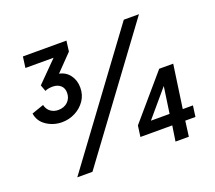

<svg xmlns="http://www.w3.org/2000/svg" viewBox="-124 -913 1214 1082"><g transform="rotate(-20 483.0 -372.5)"><path d="M192 -321Q141 -321 99.5 -348.5Q58 -376 51 -424L123 -449Q130 -421 149.5 -407Q169 -393 195 -393Q230 -393 252 -414Q274 -435 274 -468Q274 -496 256 -512Q238 -528 208 -528Q198 -528 185 -526Q172 -524 163 -519L149 -557L270 -679H101L110 -745H371L363 -682L268 -584Q308 -576 331 -544.5Q354 -513 354 -470Q354 -426 331 -392.5Q308 -359 271 -340Q234 -321 192 -321ZM165 0 715 -745H806L256 0ZM754 0 768 -92H577L586 -158L808 -417H892L855 -158H916L907 -92H846L834 0ZM776 -158 799 -317 664 -158Z"/></g></svg>

Font: Plus Jakarta Sans Medium
Style: Italic
Weight: 500
Italic angle: -8°
Designer: Gumpita Rahayu
Foundry: Tokotype
Version: Version 2.071; ttfautohint (v1.8.4.7-5d5b);gftools[0.9.29]